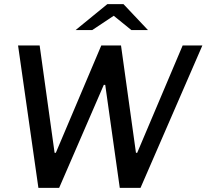

<svg xmlns="http://www.w3.org/2000/svg" viewBox="-20 -905 995 925"><path d="M171 -686 243 -169H249L468 -686H563L635 -169H641L860 -686H955L657 0H557L487 -496H480L265 0H165L67 -686ZM528 -829 424 -760H344L497 -885H575L693 -760H613Z"/></svg>

Font: Chivo
Style: Italic
Weight: 400
Italic angle: -8.05°
Designer: Hector Gatti
Foundry: Omnibus-Type
Version: Version 1.007